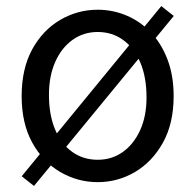

<svg xmlns="http://www.w3.org/2000/svg" viewBox="-20 -589 646 635"><path d="M303.1 13.4Q236.6 13.4 179 -20.3Q121.4 -54 86.5 -117.6Q51.6 -181.2 51.6 -271Q51.6 -361.9 86.5 -425.7Q121.4 -489.4 179 -523.1Q236.6 -556.8 303.1 -556.8Q352.9 -556.8 398.3 -537.7Q443.7 -518.6 478.8 -481.9Q513.8 -445.3 534 -392.1Q554.3 -338.9 554.3 -271Q554.3 -181.2 519.1 -117.6Q483.8 -54 426.7 -20.3Q369.7 13.4 303.1 13.4ZM303.1 -60.6Q350.2 -60.6 386.5 -86.6Q422.8 -112.6 443.7 -158.9Q464.6 -205.2 464.6 -266.7Q464.6 -334.2 443.9 -382.6Q423.2 -431 386.9 -457.1Q350.6 -483.2 303.1 -483.2Q256.1 -483.2 219.6 -456.9Q183.1 -430.6 162.5 -383.8Q141.9 -337 141.9 -275.5Q141.9 -208.9 162.3 -160.6Q182.7 -112.2 219.2 -86.4Q255.7 -60.6 303.1 -60.6ZM92.4 26 51.8 -6.1 513.5 -568.9 554.7 -536.2Z"/></svg>

Font: Noto Sans TC Thin
Style: Regular
Weight: 100
Designer: Ryoko NISHIZUKA 西塚涼子 (kana, bopomofo & ideographs); Paul D. Hunt (Latin, Greek & Cyrillic); Sandoll Communications 산돌커뮤니
Foundry: Adobe
Version: Version 2.004-H2;hotconv 1.0.118;makeotfexe 2.5.65603